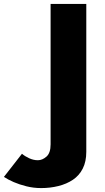

<svg xmlns="http://www.w3.org/2000/svg" viewBox="-184 -720 534 979"><path d="M-72 64 -164 182Q-143 196 -114 208.5Q-85 221 -49 230Q-13 239 26 239Q72 239 114 228.5Q156 218 188 196.5Q220 175 238 139.5Q256 104 256 54V-700H74V16Q74 60 53 78.5Q32 97 9 97Q-13 97 -35 87Q-57 77 -72 64Z"/></svg>

Font: Jost
Style: Bold
Weight: 700
Version: Version 3.710